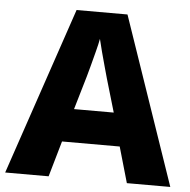

<svg xmlns="http://www.w3.org/2000/svg" viewBox="-52 -768 810 819"><g transform="rotate(5 353.5 -358.5)"><path d="M521 0 477 -153H230L186 0H0L243 -717H461L707 0ZM397 -438Q392 -456 383.5 -486.5Q375 -517 366.5 -549Q358 -581 353 -603Q349 -581 340.5 -548.5Q332 -516 324 -485.5Q316 -455 311 -438L269 -295H439Z"/></g></svg>

Font: Noto Sans Hebrew ExtraBold
Style: Regular
Weight: 800
Designer: Monotype Design Team
Foundry: Monotype Imaging Inc.
Version: Version 2.003